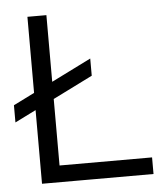

<svg xmlns="http://www.w3.org/2000/svg" viewBox="-49 -604 563 645"><g transform="rotate(-5 232.0 -281.5)"><path d="M-4 -213V-271L265 -405V-347ZM67 -10V-563H131V-10ZM67 0V-56H443V0Z"/></g></svg>

Font: Darker Grotesque Medium
Style: Regular
Weight: 500
Designer: Gabriel Lam
Foundry: TypeRant
Version: Version 1.000;gftools[0.9.28]